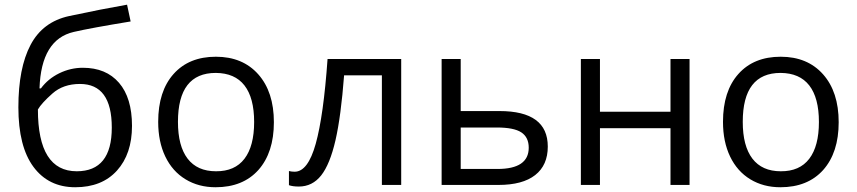

<svg xmlns="http://www.w3.org/2000/svg" viewBox="-20 -786 3641 816"><path d="M306.2 -58.1Q455.1 -58.1 455.1 -243.7Q455.1 -429.2 319.8 -429.2Q248.5 -429.2 202.6 -388.4Q156.7 -347.7 141.1 -320.8Q141.1 -58.1 306.2 -58.1ZM273.9 -717.8Q413.6 -747.6 520 -766.1L535.2 -694.8Q365.7 -667 293.9 -650.4Q154.8 -618.7 147.9 -410.2H153.8Q184.1 -451.2 231.9 -474.6Q279.8 -498 332 -498Q430.7 -498 485.8 -434.1Q541 -370.1 541 -251Q541 -131.8 477.1 -61Q413.1 9.8 299.8 9.8Q186.5 9.8 122.3 -76.7Q58.1 -163.1 58.1 -330.1Q58.1 -497.1 109.9 -595.2Q161.6 -693.4 273.9 -717.8Z M897 -476.1Q736.3 -476.1 736.3 -268.1Q736.3 -165.5 777.3 -111.8Q818.4 -58.1 897.9 -58.1Q978 -57.6 1019 -111.3Q1060.1 -165 1060.1 -267.6Q1060.1 -370.1 1019 -422.9Q978 -475.6 897 -476.1ZM1078.1 -63.5Q1012.2 9.8 896 9.8Q824.2 9.8 768.6 -23.9Q712.9 -57.6 682.6 -120.6Q652.3 -183.6 652.3 -268.1Q652.3 -398.4 717.8 -471.7Q783.2 -544.9 897.5 -544.9Q1011.2 -544.9 1077.6 -470.2Q1144 -395.5 1144 -266.6Q1144 -137.7 1078.1 -63.5Z M1685.1 0H1603V-465.8H1442.4Q1429.2 -292 1405.8 -189.9Q1382.3 -87.9 1345 -40.5Q1307.6 6.8 1250 6.8Q1223.6 6.8 1208 1V-59.1Q1218.8 -56.2 1232.4 -56.2Q1288.6 -56.2 1321.8 -174.8Q1355 -293.5 1372.1 -535.2H1685.1Z M2094.2 -67.9Q2227.1 -67.9 2227.1 -158.2Q2227.1 -202.6 2195.6 -223.4Q2164.1 -244.1 2091.8 -244.1H1938V-67.9ZM1938 -314H2103Q2308.1 -314 2308.1 -163.1Q2308.1 -84 2254.6 -42Q2201.2 0 2098.1 0H1856.9V-535.2H1938Z M2529.8 -535.2V-311H2829.6V-535.2H2910.6V0H2829.6V-241.2H2529.8V0H2448.7V-535.2Z M3297.4 -476.1Q3136.7 -476.1 3136.7 -268.1Q3136.7 -165.5 3177.7 -111.8Q3218.8 -58.1 3298.3 -58.1Q3378.4 -57.6 3419.4 -111.3Q3460.4 -165 3460.4 -267.6Q3460.4 -370.1 3419.4 -422.9Q3378.4 -475.6 3297.4 -476.1ZM3478.5 -63.5Q3412.6 9.8 3296.4 9.8Q3224.6 9.8 3168.9 -23.9Q3113.3 -57.6 3083 -120.6Q3052.7 -183.6 3052.7 -268.1Q3052.7 -398.4 3118.2 -471.7Q3183.6 -544.9 3297.9 -544.9Q3411.6 -544.9 3478 -470.2Q3544.4 -395.5 3544.4 -266.6Q3544.4 -137.7 3478.5 -63.5Z"/></svg>

Font: OpenSans
Style: Regular
Weight: 400
Foundry: Ascender Corporation
Version: Version 1.10